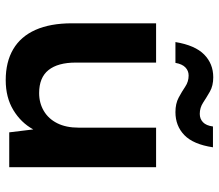

<svg xmlns="http://www.w3.org/2000/svg" viewBox="-66 -670 748 655"><g transform="rotate(90 307.5 -342.0)"><path d="M253 12Q191 12 147.5 -13.5Q104 -39 81.5 -89.5Q59 -140 59 -214V-501H193V-227Q193 -166 218.5 -134Q244 -102 297 -102Q331 -102 358 -118Q385 -134 400 -164Q415 -194 415 -237V-501H550V0H431L421 -82Q398 -40 355 -14Q312 12 253 12ZM362 -567Q333 -567 312.5 -578Q292 -589 275 -600.5Q258 -612 237 -612Q221 -612 209.5 -601Q198 -590 194 -567H123Q134 -634 165.5 -665Q197 -696 243 -696Q272 -696 292 -684.5Q312 -673 329.5 -661.5Q347 -650 368 -650Q385 -650 396.5 -661Q408 -672 411 -695H482Q472 -628 440.5 -597.5Q409 -567 362 -567Z"/></g></svg>

Font: DM Sans 18pt
Style: Bold
Weight: 700
Designer: Colophon Foundry, Jonny Pinhorn
Foundry: Colophon Foundry
Version: Version 4.004;gftools[0.9.30]